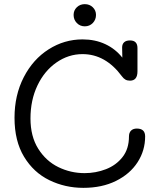

<svg xmlns="http://www.w3.org/2000/svg" viewBox="-20 -903 754 926"><path d="M680 -245Q680 -177 643.5 -120.5Q607 -64 539.5 -30.5Q472 3 382 3Q294 3 218 -34Q142 -71 96 -147Q50 -223 50 -335Q50 -444 94.5 -530.5Q139 -617 214.5 -665Q290 -713 378 -713Q439 -713 488 -690Q537 -667 570 -625L569 -674Q569 -690 578.5 -699Q588 -708 607 -708Q643 -708 643 -671V-559Q643 -514 607 -514Q594 -514 585 -519Q576 -524 568 -535Q489 -642 378 -642Q310 -642 252 -601.5Q194 -561 160.5 -490.5Q127 -420 127 -332Q127 -245 164.5 -185.5Q202 -126 261.5 -97Q321 -68 388 -68Q442 -68 491 -87Q540 -106 571 -145.5Q602 -185 602 -245Q602 -263 612 -273Q622 -283 640 -283Q680 -283 680 -245ZM335 -831Q335 -853 350.5 -868Q366 -883 389 -883Q412 -883 427.5 -868Q443 -853 443 -831Q443 -808 427.5 -792Q412 -776 389 -776Q366 -776 350.5 -792Q335 -808 335 -831Z"/></svg>

Font: Mali
Style: Regular
Weight: 400
Version: Version 1.000; ttfautohint (v1.6)